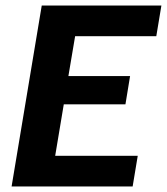

<svg xmlns="http://www.w3.org/2000/svg" viewBox="-20 -670 600 690"><path d="M21.7 0 130 -650H560L541.7 -540H250L225.8 -396.7H447.5L430.8 -295H209.2L178.3 -110H475L456.7 0Z"/></svg>

Font: Familjen Grotesk
Style: Bold Italic
Weight: 700
Italic angle: -9.46201°
Designer: Anders Wikstroem, Jonas Baeckman, Matilda Gysing, Kristian Moeller
Foundry: Familjen STHLM AB
Version: Version 2.002; ttfautohint (v1.8.4.7-5d5b)